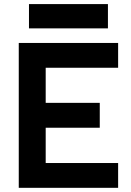

<svg xmlns="http://www.w3.org/2000/svg" viewBox="-20 -899 626 919"><path d="M69.8 0V-693.4H545.4V-574.7H198.7V-406.7H457.5V-287.6H198.7V-118.7H545.4V0ZM118.7 -763.2V-879.4H496.6V-763.2Z"/></svg>

Font: CaskaydiaMono NF
Style: Bold
Weight: 700
Designer: Aaron Bell
Foundry: Saja Typeworks
Version: Version 2111.001; ttfautohint (v1.8.4);Nerd Fonts 3.1.1